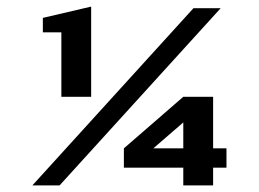

<svg xmlns="http://www.w3.org/2000/svg" viewBox="-20 -562 785 582"><path d="M666.5 -112.3V-53.7H626V0H535.6V-53.7H355.5V-112.3L535.6 -268.6H626V-112.3ZM535.6 -112.3V-190.9L444.8 -112.3ZM566.4 -537.1H648.9L160.6 0H78.1ZM256.3 -268.6H166V-463.9H109.9V-507.8L256.3 -542Z"/></svg>

Font: Squarish Sans CT
Style: Regular
Weight: 400
Version: Version 0.9